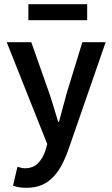

<svg xmlns="http://www.w3.org/2000/svg" viewBox="-20 -692 535 914"><path d="M106 202Q86 202 71 199.5Q56 197 42 192L63 102Q70 104 79.5 106.5Q89 109 98 109Q137 109 160.5 85.5Q184 62 196 25L205 -6L12 -491H129L214 -250Q225 -218 235.5 -182.5Q246 -147 257 -112H261Q270 -146 279.5 -181.5Q289 -217 298 -250L372 -491H483L305 22Q290 64 272 97Q254 130 230.5 153.5Q207 177 176.5 189.5Q146 202 106 202ZM115 -596V-672H395V-596Z"/></svg>

Font: Giro Semibold
Style: Regular
Weight: 600
Designer: Paul D. Hunt
Foundry: Adobe Systems Incorporated
Version: Version 1.000;PS 1.0;hotconv 1.0.88;makeotf.lib2.5.647800